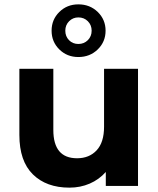

<svg xmlns="http://www.w3.org/2000/svg" viewBox="-20 -854 727 882"><path d="M614 -538V0H466V-64Q435 -29 392 -10.5Q349 8 299 8Q193 8 131 -53Q69 -114 69 -234V-538H225V-257Q225 -127 334 -127Q390 -127 424 -163.5Q458 -200 458 -272V-538ZM217 -713Q217 -764 252.5 -799Q288 -834 340 -834Q393 -834 429 -799Q465 -764 465 -713Q465 -662 429 -627Q393 -592 340 -592Q288 -592 252.5 -627Q217 -662 217 -713ZM401 -713Q401 -739 383.5 -756.5Q366 -774 340 -774Q315 -774 297.5 -756.5Q280 -739 280 -713Q280 -687 297 -669.5Q314 -652 340 -652Q366 -652 383.5 -669.5Q401 -687 401 -713Z"/></svg>

Font: APTA Sans Regular
Style: Bold Italic
Weight: 700
Version: Version 7.200